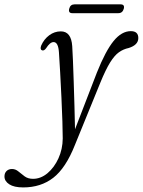

<svg xmlns="http://www.w3.org/2000/svg" viewBox="-139 -592 640 860"><path d="M295 -267Q334 -364.5 370 -408.5Q406 -452.5 447 -452.5Q480.5 -452.5 480.5 -421.5Q480.5 -390.5 437.5 -377Q413.5 -372 393.8 -358Q374 -344 354.2 -312.2Q334.5 -280.5 310.5 -222L196.5 57.5Q155.5 161 99.8 204.2Q44 247.5 -35 247.5Q-76 247.5 -97.5 233.5Q-119 219.5 -119 198.5Q-119 183.5 -109.8 174.2Q-100.5 165 -85 165Q-69.5 165 -56.5 176Q-43.5 187 -28.5 198Q-13.5 209 9 209Q43.5 209 73.8 183.8Q104 158.5 122.8 117.2Q141.5 76 142 28.5Q142 1.5 140.5 -47.8Q139 -97 136.2 -155Q133.5 -213 130.5 -267Q127.5 -321 125 -357.5Q122 -403.5 101 -403.5Q85 -403.5 67.5 -376Q58.5 -363.5 49.5 -366.5Q39 -370 45.5 -388Q58 -416.5 81.5 -434Q105 -451.5 133.5 -451.5Q180 -451.5 184.5 -385.5Q186 -362.5 187.8 -320Q189.5 -277.5 191.2 -224.8Q193 -172 194.5 -117Q196 -62 197 -13ZM171 -553Q176 -572.5 195 -572.5H401Q420.5 -572.5 415.5 -553Q410 -533 391 -533H185Q166 -533 171 -553Z"/></svg>

Font: Fraunces 72pt Soft Light
Style: Italic
Weight: 300
Italic angle: -16°
Version: Version 1.000;[b76b70a41]